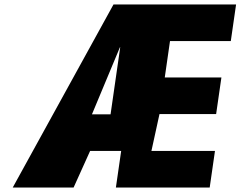

<svg xmlns="http://www.w3.org/2000/svg" viewBox="-20 -845 1084 865"><path d="M386 -165H525.9L502.1 0H924.7L948.5 -165H662.2L698.5 -331H953.7L977.5 -496H722.3L745.9 -660H1019.8L1043.6 -825H491.4L37.3 0H311.5ZM478.1 -330H394.3L520.3 -632H521.6Z"/></svg>

Font: Blink
Style: WideObl
Weight: 400
Designer: Mew Too
Foundry: Cannot Into Space Fonts
Version: Version 001.000